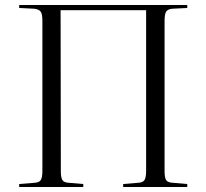

<svg xmlns="http://www.w3.org/2000/svg" viewBox="-20 -750 828 770"><path d="M57 0V-12L119 -17Q137 -18 143.5 -28Q150 -38 150 -65V-667Q150 -694 143 -703.5Q136 -713 117 -715L57 -718V-730H731V-718L671 -715Q652 -713 646 -703Q640 -693 640 -665V-63Q640 -37 646.5 -27.5Q653 -18 673 -17L731 -12V0H474V-12L535 -17Q553 -18 559.5 -28Q566 -38 566 -65V-709H223L224 -63Q224 -37 230.5 -27.5Q237 -18 255 -17L314 -12V0Z"/></svg>

Font: Literata 72pt Light
Style: Regular
Weight: 300
Designer: Latin by Veronika Burian and Jose Scaglione. Greek by Irene Vlachou. Cyrillic by Vera Evstafieva.
Foundry: TypeTogether
Version: Version 3.002